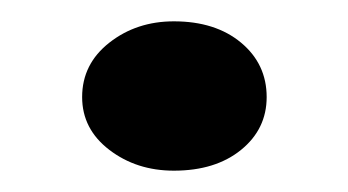

<svg xmlns="http://www.w3.org/2000/svg" viewBox="-20 -147 326 180"><path d="M143 13Q108 13 82.5 -6.5Q57 -26 57 -56Q57 -87 82.5 -107Q108 -127 143 -127Q182 -127 206 -107Q230 -87 230 -56Q230 -26 206 -6.5Q182 13 143 13Z"/></svg>

Font: BioRhyme Medium
Style: Regular
Weight: 500
Designer: Aoife Mooney
Foundry: Aoife Mooney Type
Version: Version 1.600;gftools[0.9.33]